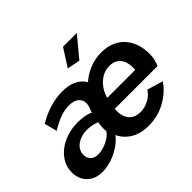

<svg xmlns="http://www.w3.org/2000/svg" viewBox="-169 -970 1219 1219"><g transform="rotate(-45 441.0 -360.0)"><path d="M525 -594 438 -611 514 -730H638ZM131 10Q65 10 27 -28.5Q-11 -67 -11 -127Q-11 -170 9 -206Q29 -242 63 -268.5Q97 -295 143 -310Q189 -325 241 -325Q272 -325 300 -320Q328 -315 348 -305Q353 -324 359.5 -339Q366 -354 366 -371Q366 -402 343.5 -421Q321 -440 276 -440Q237 -440 196 -425Q155 -410 108 -381L86 -466Q198 -533 310 -533Q368 -533 407.5 -513.5Q447 -494 467 -459Q506 -493 555 -513Q604 -533 660 -533Q712 -533 751.5 -516Q791 -499 817.5 -469Q844 -439 857.5 -399Q871 -359 871 -314Q871 -276 864 -253.5Q857 -231 852 -219H468Q467 -213 467 -207.5Q467 -202 467 -197Q467 -168 475.5 -147.5Q484 -127 498 -113.5Q512 -100 531 -94Q550 -88 570 -88Q607 -88 644 -107.5Q681 -127 700 -159L807 -127Q787 -97 759 -72Q731 -47 697.5 -28.5Q664 -10 625.5 0Q587 10 545 10Q473 10 424.5 -19.5Q376 -49 353 -98Q330 -69 301 -48.5Q272 -28 242 -15Q212 -2 183.5 4Q155 10 131 10ZM191 -88Q209 -88 230 -93.5Q251 -99 270.5 -108.5Q290 -118 306 -130.5Q322 -143 330 -157Q329 -162 328.5 -168.5Q328 -175 328 -182Q328 -205 333 -233Q314 -241 291 -245.5Q268 -250 247 -250Q221 -250 197.5 -242.5Q174 -235 157 -222.5Q140 -210 130 -192Q120 -174 120 -153Q120 -125 138 -106.5Q156 -88 191 -88ZM734 -302Q735 -309 735 -314.5Q735 -320 735 -327Q735 -377 709 -406.5Q683 -436 636 -436Q584 -436 542 -399Q500 -362 483 -302Z"/></g></svg>

Font: PTCRaleway
Style: Bold Italic
Weight: 700
Italic angle: -12°
Designer: Matt McInerney, Pablo Impallari, Rodrigo Fuenzalida
Foundry: Matt McInerney, Pablo Impallari, Rodrigo Fuenzalida
Version: Version 3.000g; ttfautohint (v1.5) -l 8 -r 28 -G 28 -x 14 -D